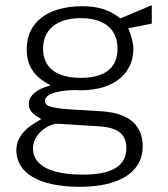

<svg xmlns="http://www.w3.org/2000/svg" viewBox="-20 -549 648 740"><path d="M288 171C442 171 530 113 530 16C530 -63 482 -113 372 -120L257 -127C179 -132 153 -139 153 -160C153 -179 180 -200 269 -202L289 -201C430 -201 494 -274 494 -361C494 -384 484 -420 474 -440L565 -458V-529L444 -478C405 -509 362 -525 297 -525C166 -525 83 -464 83 -361C83 -297 108 -255 175 -220C120 -206 91 -179 91 -149C91 -114 121 -102 139 -90C125 -79 43 -46 43 30C43 117 129 171 288 171ZM291 -249C198 -249 146 -288 146 -361C146 -435 199 -479 291 -479C383 -479 433 -436 433 -361C433 -288 385 -249 291 -249ZM300 124C176 124 107 89 107 23C107 -34 170 -74 204 -72L364 -62C440 -57 467 -27 467 22C467 91 411 124 300 124Z"/></svg>

Font: United Sans ExtraLight
Style: Regular
Weight: 200
Designer: Pablo Impallari, Rodrigo Fuenzalida (Modified by Dan O. Williams)
Version: Version 1.000;PS 001.000;hotconv 1.0.88;makeotf.lib2.5.64775